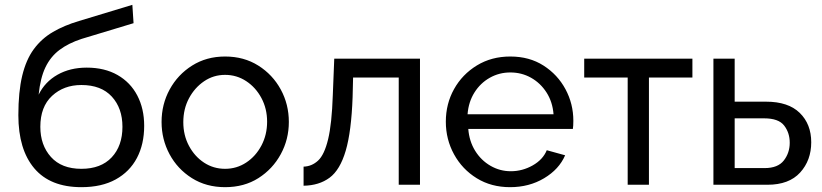

<svg xmlns="http://www.w3.org/2000/svg" viewBox="-20 -765 3404 795"><path d="M317 10Q188 10 122 -68Q56 -146 56 -288Q56 -385 72 -451.5Q88 -518 120 -561.5Q152 -605 199 -632.5Q246 -660 307 -678L528 -745L533 -669L318 -604Q263 -586 226 -558Q189 -530 168 -486Q147 -442 140 -373Q166 -426 218 -455.5Q270 -485 339 -485Q413 -485 466.5 -454.5Q520 -424 548.5 -369.5Q577 -315 577 -244Q577 -168 547 -111Q517 -54 459 -22Q401 10 317 10ZM317 -66Q398 -66 442.5 -113.5Q487 -161 487 -240Q487 -317 443 -365Q399 -413 317 -413Q244 -413 195.5 -368Q147 -323 147 -240Q147 -164 191 -115Q235 -66 317 -66Z M912 10Q834 10 774.5 -27.5Q715 -65 682 -126.5Q649 -188 649 -260Q649 -333 682.5 -394.5Q716 -456 775.5 -493.5Q835 -531 912 -531Q990 -531 1049.5 -493.5Q1109 -456 1142.5 -394.5Q1176 -333 1176 -260Q1176 -188 1142.5 -126.5Q1109 -65 1050 -27.5Q991 10 912 10ZM739 -259Q739 -205 762.5 -161Q786 -117 825 -91.5Q864 -66 912 -66Q960 -66 999.5 -92Q1039 -118 1062.5 -162.5Q1086 -207 1086 -261Q1086 -315 1062.5 -359Q1039 -403 999.5 -429Q960 -455 912 -455Q864 -455 825 -428.5Q786 -402 762.5 -358Q739 -314 739 -259Z M1237 4V-75Q1271 -76 1297 -100Q1323 -124 1338.5 -188Q1354 -252 1358 -371L1364 -522H1719V0H1631V-444H1442L1440 -363Q1435 -221 1411.5 -141Q1388 -61 1344.5 -29Q1301 3 1237 4Z M2092 10Q2014 10 1954 -27Q1894 -64 1860 -126Q1826 -188 1826 -261Q1826 -335 1860 -396Q1894 -457 1954.5 -494Q2015 -531 2093 -531Q2172 -531 2230.5 -493.5Q2289 -456 2321.5 -395.5Q2354 -335 2354 -265Q2354 -243 2352 -231H1919Q1923 -180 1947.5 -140.5Q1972 -101 2011 -78.5Q2050 -56 2095 -56Q2143 -56 2185.5 -80Q2228 -104 2244 -143L2320 -122Q2295 -64 2233 -27Q2171 10 2092 10ZM1916 -292H2272Q2268 -343 2243 -382Q2218 -421 2179 -443Q2140 -465 2093 -465Q2047 -465 2008 -443Q1969 -421 1944.5 -382Q1920 -343 1916 -292Z M2579 0V-444H2399V-522H2847V-444H2667V0Z M2934 0V-522H3022V-344H3152Q3244 -344 3291.5 -297.5Q3339 -251 3339 -176Q3339 -101 3293 -50.5Q3247 0 3158 0ZM3022 -69H3146Q3201 -69 3225.5 -100.5Q3250 -132 3250 -174Q3250 -215 3227 -245Q3204 -275 3144 -275H3022Z"/></svg>

Font: Raleway Medium
Style: Regular
Weight: 500
Designer: Matt McInerney, Pablo Impallari, Rodrigo Fuenzalida
Foundry: Matt McInerney, Pablo Impallari, Rodrigo Fuenzalida
Version: Version 4.026